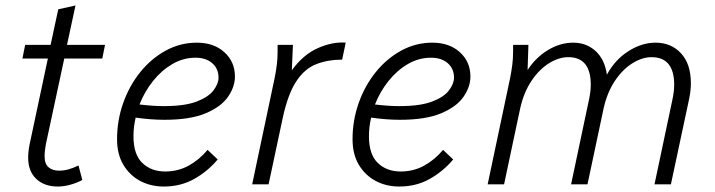

<svg xmlns="http://www.w3.org/2000/svg" viewBox="-20 -674 2614 702"><path d="M62 -460 72 -510H165L193 -640L256 -654L225 -510H364L354 -460H215L148 -148Q146 -137 144.5 -125.5Q143 -114 143 -103Q143 -75 157.5 -62.5Q172 -50 196 -50Q229 -50 267 -69L281 -16Q263 -6 238.5 1Q214 8 191 8Q142 8 112.5 -20Q83 -48 83 -97Q83 -120 88 -145L155 -460Z M408 -165Q408 -234 430.5 -297.5Q453 -361 493 -410.5Q533 -460 586 -489Q639 -518 700 -518Q762 -518 800.5 -483Q839 -448 839 -394Q839 -357 814 -320.5Q789 -284 732.5 -260Q676 -236 581 -236Q557 -236 530.5 -238Q504 -240 476 -244Q468 -210 468 -176Q468 -109 500.5 -78Q533 -47 584 -47Q631 -47 670 -68.5Q709 -90 739 -126L776 -91Q740 -48 690.5 -20Q641 8 579 8Q531 8 492.5 -12.5Q454 -33 431 -71.5Q408 -110 408 -165ZM695 -463Q650 -463 610.5 -440Q571 -417 540 -378.5Q509 -340 490 -292Q540 -286 579 -286Q655 -286 698.5 -302.5Q742 -319 760.5 -343.5Q779 -368 779 -390Q779 -423 756 -443Q733 -463 695 -463Z M902 0 984 -388Q989 -413 992 -436.5Q995 -460 995 -485V-510H1051L1047 -417Q1089 -475 1143 -498.5Q1197 -522 1244 -518L1231 -456Q1179 -456 1136.5 -439.5Q1094 -423 1063.5 -377Q1033 -331 1014 -244L962 0Z M1269 -165Q1269 -234 1291.5 -297.5Q1314 -361 1354 -410.5Q1394 -460 1447 -489Q1500 -518 1561 -518Q1623 -518 1661.5 -483Q1700 -448 1700 -394Q1700 -357 1675 -320.5Q1650 -284 1593.5 -260Q1537 -236 1442 -236Q1418 -236 1391.5 -238Q1365 -240 1337 -244Q1329 -210 1329 -176Q1329 -109 1361.5 -78Q1394 -47 1445 -47Q1492 -47 1531 -68.5Q1570 -90 1600 -126L1637 -91Q1601 -48 1551.5 -20Q1502 8 1440 8Q1392 8 1353.5 -12.5Q1315 -33 1292 -71.5Q1269 -110 1269 -165ZM1556 -463Q1511 -463 1471.5 -440Q1432 -417 1401 -378.5Q1370 -340 1351 -292Q1401 -286 1440 -286Q1516 -286 1559.5 -302.5Q1603 -319 1621.5 -343.5Q1640 -368 1640 -390Q1640 -423 1617 -443Q1594 -463 1556 -463Z M1763 0 1845 -388Q1850 -413 1853 -436.5Q1856 -460 1856 -485V-510H1912L1909 -418Q1939 -464 1983.5 -491Q2028 -518 2076 -518Q2124 -518 2157.5 -487.5Q2191 -457 2199 -401Q2228 -455 2277 -486.5Q2326 -518 2377 -518Q2434 -518 2470 -479Q2506 -440 2506 -370Q2506 -343 2500 -314L2433 0H2373L2439 -312Q2445 -341 2445 -364Q2445 -465 2362 -465Q2328 -465 2292 -442.5Q2256 -420 2228 -378Q2200 -336 2187 -278L2128 0H2068L2134 -312Q2140 -341 2140 -364Q2140 -465 2058 -465Q2023 -465 1987 -442.5Q1951 -420 1923 -378Q1895 -336 1882 -278L1823 0Z"/></svg>

Font: Radio Canada Light
Style: Italic
Weight: 300
Italic angle: -12°
Designer: Charles Daoud, Etienne Aubert Bonn, Alexandre Saumier Demers, Jacques Le Bailly
Foundry: Radio-Canada
Version: Version 2.104; ttfautohint (v1.8.4.7-5d5b);gftools[0.9.28.de